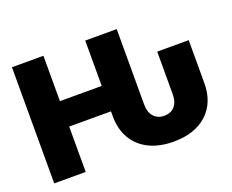

<svg xmlns="http://www.w3.org/2000/svg" viewBox="-118 -924 1364 1130"><g transform="rotate(-20 564.5 -359.5)"><path d="M793 9.8Q704.1 9.8 639.6 -22.2Q575.2 -54.2 540.5 -113.3Q505.9 -172.4 505.9 -253.9V-284.2H244.1V0H46.9V-727.5H244.1V-443.4H505.9V-727.5H703.1V-253.9Q703.1 -206.5 727.3 -179.4Q751.5 -152.3 793 -152.3Q834.5 -152.3 858.2 -179.4Q881.8 -206.5 881.8 -253.9V-521.5H1079.1V-253.9Q1079.6 -131.8 1003.4 -61Q927.2 9.8 793 9.8Z"/></g></svg>

Font: Inter Black
Style: Regular
Weight: 900
Designer: Rasmus Andersson
Foundry: rsms
Version: Version 4.000;git-a52131595